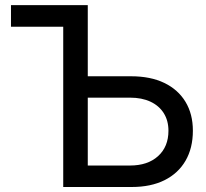

<svg xmlns="http://www.w3.org/2000/svg" viewBox="-20 -748 826 768"><path d="M23.9 -641.1V-727.5H256.3V-641.1ZM303.2 -442.9H504.4Q582 -442.9 637.2 -416.3Q692.4 -389.6 721.9 -340.8Q751.5 -292 751.5 -225.1Q751.5 -155.8 722.2 -105.2Q692.9 -54.7 638.2 -27.3Q583.5 0 506.8 0H232.9V-727.5H331.1V-85.9H500Q570.8 -85.9 612.3 -123.5Q653.8 -161.1 653.8 -225.1Q653.8 -265.6 635 -295.4Q616.2 -325.2 581.8 -341.3Q547.4 -357.4 500 -357.4H303.2Z"/></svg>

Font: Inter Cardless Display
Style: Regular
Weight: 400
Designer: Rasmus Andersson
Foundry: rsms
Version: Version 4.001;git-9221beed3